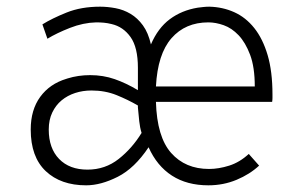

<svg xmlns="http://www.w3.org/2000/svg" viewBox="-20 -543 896 575"><path d="M447 -238Q450 -133 492.5 -85Q535 -37 606 -37Q635 -37 666.5 -47Q698 -57 725 -82Q733 -73 740.5 -64.5Q748 -56 756 -47Q728 -21 688.5 -4.5Q649 12 604 12Q540 12 495 -17Q450 -46 425 -102Q383 -39 332.5 -13.5Q282 12 238 12Q162 12 117 -30.5Q72 -73 72 -155Q72 -214 100.5 -253Q129 -292 179 -307L182 -308Q198 -313 215 -315.5Q232 -318 250 -318Q289 -318 323.5 -306Q358 -294 393 -273V-340Q393 -401 371 -432Q349 -463 314 -471Q302 -474 291 -475Q280 -476 268 -476Q229 -475 189.5 -459.5Q150 -444 122 -427Q118 -438 114.5 -448.5Q111 -459 107 -470Q136 -488 179.5 -505.5Q223 -523 280 -523Q302 -523 326 -518.5Q350 -514 371 -501.5Q392 -489 408 -467Q424 -445 432 -410Q453 -459 488.5 -485.5Q524 -512 572 -520Q580 -521 589 -522Q598 -523 607 -523Q647 -522 681.5 -506.5Q716 -491 741.5 -459Q767 -427 781.5 -378Q796 -329 796 -260Q796 -255 796 -249.5Q796 -244 795 -238ZM242 -35Q295 -35 335.5 -67Q376 -99 404 -145Q399 -161 397 -180Q395 -199 393 -221V-227Q364 -244 329.5 -258Q295 -272 254 -272Q228 -272 205 -264.5Q182 -257 164.5 -242.5Q147 -228 136.5 -206Q126 -184 126 -155Q126 -99 157 -67Q188 -35 242 -35ZM604 -476Q535 -476 493.5 -428.5Q452 -381 447 -284H743Q743 -342 729 -379Q715 -416 694.5 -437.5Q674 -459 650 -467.5Q626 -476 604 -476Z"/></svg>

Font: Transpass ExtraLight
Style: Regular
Weight: 200
Designer: Delve Withrington
Foundry: Delve Fonts
Version: Version 1.001;December 18, 2019;FontCreator 12.0.0.2547 64-b